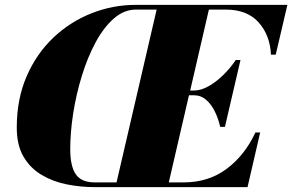

<svg xmlns="http://www.w3.org/2000/svg" viewBox="-20 -770 1202 790"><path d="M370 -19.5H459.5L624.5 -730.5H539Q490 -730.5 448 -693.5Q406 -656.5 373 -595Q340 -533.5 316.8 -458Q293.5 -382.5 281.2 -303.8Q269 -225 269 -155.5Q269 -86.5 291.8 -53Q314.5 -19.5 370 -19.5ZM778 -378H757.5L674.5 -19.5H735Q837.5 -19.5 912 -74.8Q986.5 -130 1031 -225H1050.5L998.5 0H370Q312.5 0 255.5 -11.2Q198.5 -22.5 151.8 -50Q105 -77.5 77 -125Q49 -172.5 49 -245Q49 -362.5 89.5 -455.8Q130 -549 199.2 -614.8Q268.5 -680.5 356.2 -715.2Q444 -750 539 -750H1162.5L1114.5 -545H1095Q1091 -625.5 1044 -678Q997 -730.5 909.5 -730.5H839.5L762.5 -397.5H778Q806.5 -397.5 837.8 -415Q869 -432.5 898.2 -461Q927.5 -489.5 950 -523H969.5L905.5 -248H886Q878.5 -281.5 864 -311.2Q849.5 -341 828 -359.5Q806.5 -378 778 -378Z"/></svg>

Font: Bodoni* 11pt Fatface
Style: Italic
Weight: 900
Italic angle: -13°
Version: Version 2.3